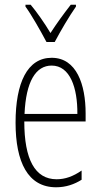

<svg xmlns="http://www.w3.org/2000/svg" viewBox="-20 -784 428 814"><path d="M177 -606H212C237 -653 272 -713 302 -756V-764H280C246 -720 222 -687 194 -644C169 -686 136 -733 110 -764H88V-756C113 -722 151 -655 177 -606ZM199 -539C96 -539 46 -433 46 -264C46 -97 98 10 218 10C260 10 296 -3 326 -22V-61C290 -36 256 -24 220 -24C128 -24 83 -109 83 -269H343V-303C343 -425 305 -539 199 -539ZM199 -506C277 -506 309 -412 308 -301H84C90 -439 132 -506 199 -506Z"/></svg>

Font: Noto Sans Ethiopic ExtraCondensed ExtraLight
Style: Regular
Weight: 200
Width: 2
Designer: Monotype Design Team
Foundry: Monotype Imaging Inc.
Version: Version 2.102